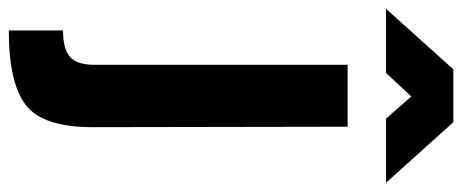

<svg xmlns="http://www.w3.org/2000/svg" viewBox="-348 -634 1024 425"><g transform="rotate(90 163.5 -422.0)"><path d="M232 -680 233 -115Q233 -6 184.5 32Q136 70 19 70V-50Q59 -50 77 -65Q95 -80 95 -121V-680ZM-29 -765 105 -914H222L356 -765H214L165 -821L113 -765Z"/></g></svg>

Font: TitilliumText
Style: ExtraBold
Weight: 800
Designer: Accademia di Belle Arti di Urbino and others
Foundry: Accademia di Belle Arti di Urbino and others.
Version: Version 60.001